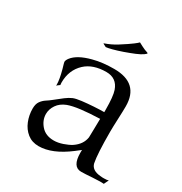

<svg xmlns="http://www.w3.org/2000/svg" viewBox="-154 -755 834 878"><g transform="rotate(30 263.0 -316.5)"><path d="M396 7Q350 7 350 -67Q350 -70 350 -73.5Q350 -77 351 -81Q344 -77 337.5 -71.5Q331 -66 324 -61Q240 3 169 3Q134 3 109.5 -16.5Q85 -36 72.5 -67Q60 -98 60 -133Q60 -157 70 -171Q80 -185 94 -194Q108 -203 119 -212Q145 -233 161.5 -245.5Q178 -258 194 -265Q208 -271 237 -274.5Q266 -278 298 -280Q330 -282 352 -282V-295Q352 -365 342 -394Q324 -446 269 -446Q199 -446 159 -409Q115 -368 115 -302Q115 -298 115.5 -294.5Q116 -291 116 -289L100 -277L101 -282Q101 -309 88 -357Q79 -387 79 -390Q79 -399 88 -411Q114 -445 183 -463Q209 -470 236.5 -473Q264 -476 293 -476Q424 -476 424 -354Q424 -343 423.5 -326Q423 -309 422 -286Q421 -264 420.5 -247Q420 -230 420 -219Q420 -100 429 -56Q437 -24 482 -20Q488 -19 493.5 -19Q499 -19 503 -19Q519 -19 526 -22L514 3Q504 2 489 2.5Q474 3 455 4Q415 7 396 7ZM216 -54Q238 -54 263 -62.5Q288 -71 305 -82Q343 -108 349 -147Q350 -164 350 -189.5Q350 -215 351 -246Q293 -244 252.5 -239Q212 -234 187 -225Q156 -213 140.5 -190Q125 -167 125 -142Q125 -109 149 -81.5Q173 -54 216 -54ZM209 -543Q192 -551 192 -553Q192 -554 194 -554Q226 -565 254 -582.5Q282 -600 290 -606Q319 -626 326.5 -633Q334 -640 334 -640Q345 -634 354 -629.5Q363 -625 370 -622Q389 -616 389 -614Q389 -611 378 -603Q365 -594 343.5 -585Q322 -576 291 -565Q262 -555 241 -549.5Q220 -544 209 -543Z"/></g></svg>

Font: Gideon Roman
Style: Regular
Weight: 400
Designer: Robert E. Leuschke
Foundry: Robert E. Leuschke
Version: Version 2.010